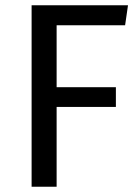

<svg xmlns="http://www.w3.org/2000/svg" viewBox="-20 -709 531 729"><path d="M195 0H100V-689H466L455 -613H195V-378H420V-303H195Z"/></svg>

Font: Trujillo
Style: Regular
Weight: 400
Designer: Fira Sans original fonts by bBox Type GmbH, Carrois Corporate GbR, & Edenspiekermann AG / Changes by Cristiano Sobral
Foundry: Fira Sans original fonts by bBox Type GmbH, Carrois Corporate GbR, & Edenspiekermann AG / Changes by Cristiano Sobral
Version: Version 4.301;October 17, 2021;FontCreator 14.0.0.2814 64-bi